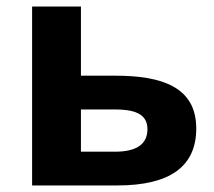

<svg xmlns="http://www.w3.org/2000/svg" viewBox="-20 -566 653 586"><path d="M332 -335H227V-546H78V0H338C499 0 579 -58 579 -174C579 -301 473 -335 332 -335ZM430 -172C430 -126 397 -103 331 -103H227V-232H329C384 -232 430 -222 430 -172Z"/></svg>

Font: Passageway
Style: Regular
Weight: 700
Foundry: Ascender Corporation
Version: Version 1.11